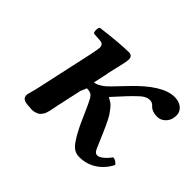

<svg xmlns="http://www.w3.org/2000/svg" viewBox="-102 -606 783 783"><g transform="rotate(45 289.0 -214.5)"><path d="M458 -358.9Q443.4 -358.9 430.7 -351.1Q418 -343.3 396 -320.8Q393.1 -317.9 387.5 -312Q381.8 -306.2 378.9 -303.2L330.1 -250L331.1 -248Q349.1 -238.8 357.9 -230Q366.7 -221.2 381.8 -199.2Q397.5 -174.8 434.1 -86.9Q435.5 -83.5 438.5 -76.7Q441.4 -69.8 442.4 -67.4Q443.4 -64.9 445.8 -60.5Q448.2 -56.2 449.7 -54.4Q451.2 -52.7 453.6 -50.5Q456.1 -48.3 458.7 -47.6Q461.4 -46.9 464.8 -46.9Q474.1 -46.9 488.3 -57.9Q502.4 -68.8 516.1 -87.9Q529.8 -87.9 543.9 -71.8Q524.4 -33.2 491.2 -11.7Q458 9.8 415 9.8Q391.6 9.3 375.2 -7.6Q358.9 -24.4 337.9 -64.9Q335 -69.8 330.3 -79.8Q325.7 -89.8 324.2 -92.8Q317.9 -106 303.5 -139.2Q289.1 -172.4 278.8 -190.9Q273.9 -198.2 272.9 -199.2Q264.2 -210.9 241.2 -210.9Q239.3 -208 230 -185.1Q225.6 -164.6 217.3 -127.4Q209 -90.3 206.1 -76.2Q205.6 -74.2 205.1 -70.8Q204.6 -67.4 204.1 -65.9Q203.6 -63.5 201.4 -52.7Q199.2 -42 198.5 -38.8Q197.8 -35.6 195.1 -27.1Q192.4 -18.6 190.2 -15.4Q188 -12.2 183.6 -6.3Q179.2 -0.5 174.3 2Q169.4 4.4 162.6 6.8Q155.8 9.3 147 9.8Q135.7 9.8 130.9 8.8Q105 8.3 95.5 2Q85.9 -4.4 85.9 -17.1Q85.9 -22.5 91.8 -42.7Q97.7 -63 99.1 -71.8L153.8 -321.8Q161.1 -357.4 161.1 -366.2Q161.1 -374 156.5 -379.9Q151.9 -385.7 143.1 -386.2L103 -389.2Q98.6 -395.5 98.9 -406.2Q99.1 -417 104 -422.9Q209.5 -436 257.8 -436Q278.8 -436 278.8 -415Q278.8 -407.2 275.9 -392.3Q272.9 -377.4 266.8 -352.5Q260.7 -327.6 257.8 -314V-311Q255.4 -300.3 251 -279.3Q246.6 -258.3 244.1 -248Q259.3 -249 283.2 -266.1Q289.1 -270 305.2 -286.1L354 -336.9Q450.2 -439 519 -439Q542.5 -439 557.9 -428.2Q573.2 -417.5 577.1 -399.9Q578.6 -390.6 577.1 -380.9Q575.2 -360.4 560.1 -345.7Q544.9 -331.1 525.9 -331.1Q497.1 -331.1 482.9 -345.2Q471.2 -358.9 458 -358.9Z"/></g></svg>

Font: Common Serif SemiBold
Style: Italic
Weight: 600
Italic angle: -12°
Designer: Philipp H. Poll, Khaled Hosny
Foundry: Stefan Peev, Context Ltd.
Version: Version 1.026